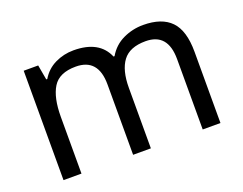

<svg xmlns="http://www.w3.org/2000/svg" viewBox="-91 -715 1117 884"><g transform="rotate(-20 467.5 -273.0)"><path d="M673 -546Q764 -546 809 -499.5Q854 -453 854 -349V0H767V-345Q767 -472 658 -472Q580 -472 546.5 -427Q513 -382 513 -296V0H426V-345Q426 -472 316 -472Q235 -472 204 -422Q173 -372 173 -278V0H85V-536H156L169 -463H174Q199 -505 241.5 -525.5Q284 -546 332 -546Q458 -546 496 -456H501Q528 -502 574.5 -524Q621 -546 673 -546Z"/></g></svg>

Font: Noto Serif Ottoman Siyaq
Style: Regular
Weight: 400
Designer: Sérgio Martins
Version: Version 1.005; ttfautohint (v1.8.4.7-5d5b)